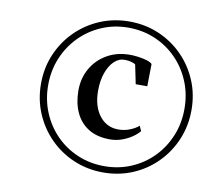

<svg xmlns="http://www.w3.org/2000/svg" viewBox="-89 -1020 1223 1063"><g transform="rotate(10 522.5 -489.0)"><path d="M132 -489.5Q132 -578.5 164.8 -655.2Q197.5 -732 255.5 -790Q313.5 -848 390.5 -880.5Q467.5 -913 555.5 -913Q644 -913 720.8 -880.5Q797.5 -848 855.2 -790Q913 -732 945.5 -655.2Q978 -578.5 978 -489.5Q978 -400.5 945.5 -323.2Q913 -246 855.2 -187.8Q797.5 -129.5 720.8 -97Q644 -64.5 555.5 -64.5Q467.5 -64.5 390.5 -97Q313.5 -129.5 255.5 -187.8Q197.5 -246 164.8 -323.2Q132 -400.5 132 -489.5ZM172.5 -489Q172.5 -407 201.8 -336.2Q231 -265.5 283 -212.5Q335 -159.5 404.8 -129.8Q474.5 -100 555.5 -100Q636.5 -100 706.2 -129.8Q776 -159.5 828 -212.5Q880 -265.5 909.2 -336.2Q938.5 -407 938.5 -489.5Q938.5 -571.5 909.2 -642.2Q880 -713 828 -766Q776 -819 706.2 -848.8Q636.5 -878.5 555.5 -878.5Q475.5 -878.5 405.8 -848.5Q336 -818.5 283.8 -765.5Q231.5 -712.5 202 -641.8Q172.5 -571 172.5 -489ZM560.5 -251.5Q487.5 -251.5 439 -282.2Q390.5 -313 366.5 -366.5Q342.5 -420 342.5 -488Q342.5 -557.5 374 -612.5Q405.5 -667.5 461.5 -699.8Q517.5 -732 590.5 -732Q612 -732 637.8 -728.5Q663.5 -725 685 -718.5Q706.5 -712 716 -702.5L714 -577H649L627 -684Q619 -691 601.5 -695.2Q584 -699.5 565.5 -699.5Q532.5 -699.5 506.5 -674.2Q480.5 -649 465.2 -605.2Q450 -561.5 450 -506Q450 -419 490.5 -366.2Q531 -313.5 597.5 -313.5Q630 -313.5 660.5 -325.2Q691 -337 711 -354.5L723.5 -326.5Q710 -309 685 -291.8Q660 -274.5 628 -263Q596 -251.5 560.5 -251.5Z"/></g></svg>

Font: Merriweather 144pt Black
Style: Italic
Weight: 900
Italic angle: -7.8°
Version: Version 2.101